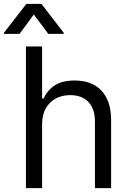

<svg xmlns="http://www.w3.org/2000/svg" viewBox="-56 -966 667 986"><path d="M160.2 -328.1V0H77.1V-727.5H160.2V-460H168Q187 -502.4 225.3 -527.6Q263.7 -552.7 328.1 -552.7Q383.8 -552.7 425.8 -530.5Q467.8 -508.3 491.2 -462.6Q514.6 -417 514.6 -346.7V0H431.6V-340.8Q431.6 -406.7 398.4 -442.1Q365.2 -477.5 303.7 -477.5Q262.7 -477.5 230.2 -460Q197.8 -442.4 179 -409.2Q160.2 -376 160.2 -328.1ZM191.9 -792 117.7 -891.6 44.4 -792H-35.6V-797.9L79.6 -946.3H156.7L271 -797.9V-792Z"/></svg>

Font: GitLab Sans
Style: Regular
Weight: 400
Designer: Rasmus Andersson
Foundry: Modifications by GitLab B.V., manufactured by rsms
Version: Version 4.000;git-c8fb6b7